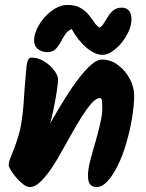

<svg xmlns="http://www.w3.org/2000/svg" viewBox="-20 -769 592 777"><path d="M215 -447Q215 -435 210 -401Q205 -367 195.5 -321.5Q186 -276 171 -229Q156 -182 136 -144L119 -158Q132 -180 152 -215Q172 -250 196 -292Q220 -334 246 -375.5Q272 -417 298.5 -451.5Q325 -486 349 -507Q373 -528 392 -528Q428 -528 458 -505.5Q488 -483 505.5 -449.5Q523 -416 523 -382Q523 -342 514 -289Q505 -236 490 -186Q477 -141 457.5 -101Q438 -61 416 -36.5Q394 -12 370 -12Q354 -12 345 -22.5Q336 -33 336 -59Q336 -85 346.5 -124.5Q357 -164 369 -204Q378 -236 386 -271.5Q394 -307 394 -329Q394 -347 393 -359.5Q392 -372 384 -372Q369 -372 350.5 -351Q332 -330 311 -297Q290 -264 269 -226Q248 -188 229 -155Q214 -127 192.5 -94Q171 -61 147 -36.5Q123 -12 100 -12Q89 -12 74.5 -23Q60 -34 46.5 -49.5Q33 -65 24 -80Q15 -95 15 -102Q15 -111 20.5 -125.5Q26 -140 34 -160Q42 -180 50 -204Q62 -241 67.5 -278Q73 -315 75.5 -350Q78 -385 80 -416Q84 -468 87.5 -502Q91 -536 107 -536Q134 -536 159 -520.5Q184 -505 199.5 -484Q215 -463 215 -447ZM253 -749Q285 -749 305.5 -737Q326 -725 339 -709Q352 -693 362 -678Q372 -663 384 -657Q393 -663 401 -676Q409 -689 418 -703.5Q427 -718 440 -728Q453 -738 472 -738Q512 -738 512 -690Q512 -668 501 -643Q490 -618 472.5 -596.5Q455 -575 434.5 -561Q414 -547 396 -547Q364 -547 329.5 -576.5Q295 -606 270 -652Q253 -644 243 -628.5Q233 -613 224.5 -597Q216 -581 204 -569.5Q192 -558 171 -558Q150 -558 134 -570Q118 -582 118 -606Q118 -628 129.5 -652.5Q141 -677 160.5 -699Q180 -721 204 -735Q228 -749 253 -749Z"/></svg>

Font: Kalam Variable Light
Style: Regular
Weight: 300
Designer: Lipi Raval, Jonny Pinhorn
Foundry: Indian Type Foundry
Version: Version 3.000